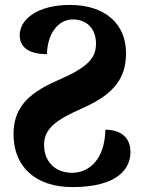

<svg xmlns="http://www.w3.org/2000/svg" viewBox="-20 -747 581 780"><path d="M274 13C457 13 510 -61 510 -129C510 -195 463 -220 408 -220C406 -101 343 -45 273 -45C200 -45 159 -95 159 -158C159 -228 213 -262 316 -308C448 -366 492 -434 492 -531C492 -650 407 -727 264 -727C132 -727 60 -668 60 -604C60 -558 93 -527 171 -527C171 -598 209 -668 276 -668C332 -668 370 -631 370 -570C370 -513 341 -475 213 -420C80 -362 35 -298 35 -201C35 -70 124 13 274 13Z"/></svg>

Font: Noto Serif Georgian SemiCondensed Bold
Style: Regular
Weight: 700
Width: 4
Designer: Monotype Design Team, Akaki Razmadze
Foundry: Google LLC
Version: Version 2.003